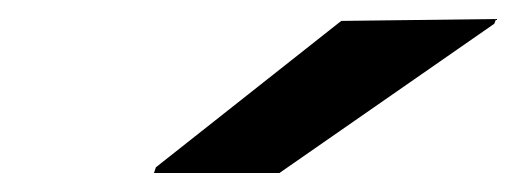

<svg xmlns="http://www.w3.org/2000/svg" viewBox="-20 -788 542 202"><path d="M500 -763 274 -606H142L144 -612L339 -766L502 -768Z"/></svg>

Font: Nacelle Bold
Style: Italic
Weight: 700
Italic angle: -12°
Designer: Sora Sagano
Foundry: Sora Sagano
Version: Version 1.000;FEAKit 1.0